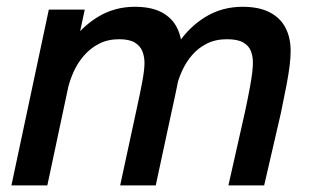

<svg xmlns="http://www.w3.org/2000/svg" viewBox="-20 -560 942 580"><path d="M343 0 391.5 -224.5Q404 -281 410.2 -315.5Q416.5 -350 416.5 -369.5Q416.5 -388.5 410.2 -404.8Q404 -421 387.5 -431.2Q371 -441.5 340 -441.5Q306 -441.5 279.5 -428Q253 -414.5 233.8 -392.2Q214.5 -370 202.2 -342.8Q190 -315.5 184 -288L143 -313Q156.5 -375.5 190.8 -426.8Q225 -478 275.5 -508.8Q326 -539.5 387 -539.5Q437.5 -539.5 469 -522.5Q500.5 -505.5 515.2 -475.2Q530 -445 530 -405Q530 -387 526 -361.2Q522 -335.5 514.8 -299.2Q507.5 -263 496.5 -214L450.5 0ZM14.5 0 127.5 -531H236L123 0ZM670 0 720.5 -224Q730 -269 735 -296.5Q740 -324 742 -341.2Q744 -358.5 744 -371Q744 -390 737.8 -406Q731.5 -422 714.5 -431.8Q697.5 -441.5 665.5 -441.5Q631 -441.5 604.8 -428.2Q578.5 -415 560 -393.2Q541.5 -371.5 529.8 -345.5Q518 -319.5 512.5 -294L472 -318Q484.5 -378 518 -428.5Q551.5 -479 601.2 -509.2Q651 -539.5 713 -539.5Q762 -539.5 794.2 -523Q826.5 -506.5 842.2 -476.5Q858 -446.5 858 -406Q858 -386.5 855 -362Q852 -337.5 845.5 -303Q839 -268.5 828.5 -218.5L778 0Z"/></svg>

Font: Epilogue Medium
Style: Italic
Weight: 500
Italic angle: -12°
Designer: Tyler Finck
Foundry: Etcetera Type Co
Version: Version 2.112